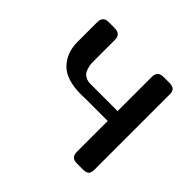

<svg xmlns="http://www.w3.org/2000/svg" viewBox="-162 -891 1088 1088"><g transform="rotate(45 382.0 -347.0)"><path d="M91 -490V-646Q91 -694 134 -694Q134 -694 185 -694Q233 -694 233 -647V-484Q233 -469 233.5 -458.5Q234 -448 238.5 -430Q243 -412 250.5 -401Q258 -390 273.5 -381.5Q289 -373 311 -373H529V-648Q529 -694 577 -694H623Q640 -694 651 -689Q662 -684 666 -674.5Q670 -665 670.5 -660Q671 -655 671 -646V-48Q671 -47 671 -46Q671 -37 670 -31.5Q669 -26 665.5 -17.5Q662 -9 651 -4.5Q640 0 623 0H575Q529 0 529 -46V-294H352Q346 -294 334.5 -293.5Q323 -293 317 -293Q196 -293 143.5 -348.5Q91 -404 91 -490Z"/></g></svg>

Font: CMU Sans Serif
Style: Bold
Weight: 700
Version: Version 0.7.0